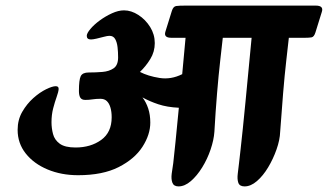

<svg xmlns="http://www.w3.org/2000/svg" viewBox="-20 -645 1171 686"><path d="M43 -181Q43 -133 72 -96.5Q101 -60 150 -39.5Q199 -19 259 -19Q347 -19 404 -48Q461 -77 489 -120.5Q517 -164 517 -207Q517 -235 509.5 -257.5Q502 -280 489 -297Q514 -283 545.5 -272.5Q577 -262 619 -260Q612 -189 607 -137.5Q602 -86 599 -62Q596 -44 593.5 -24.5Q591 -5 596 8Q601 21 618 21Q640 21 662 2Q684 -17 702.5 -47Q721 -77 732.5 -111Q744 -145 746 -174Q750 -245 755.5 -311.5Q761 -378 767 -430Q773 -482 776 -510H879Q873 -448 867.5 -390Q862 -332 857 -280Q852 -228 847.5 -185Q843 -142 839.5 -110.5Q836 -79 834 -62Q832 -44 829.5 -24.5Q827 -5 831.5 8Q836 21 854 21Q876 21 898 2Q920 -17 938 -47Q956 -77 968 -111Q980 -145 981 -174Q986 -245 991.5 -311.5Q997 -378 1003 -430Q1009 -482 1012 -510H1070Q1084 -510 1093 -511.5Q1102 -513 1107 -529L1130 -603Q1137 -625 1108 -625H643Q620 -625 609.5 -623.5Q599 -622 594 -606L571 -532Q564 -510 592 -510H643L631 -380Q591 -360 550 -366.5Q509 -373 480 -388Q501 -408 517 -434Q533 -460 533 -491Q533 -522 516.5 -548.5Q500 -575 474.5 -591.5Q449 -608 423 -608Q403 -608 380 -597.5Q357 -587 336.5 -572Q316 -557 303 -541.5Q290 -526 290 -517Q290 -504 305 -504Q312 -504 325 -507Q338 -510 351 -513.5Q364 -517 371 -517Q385 -517 391.5 -505.5Q398 -494 400 -476.5Q402 -459 402 -440Q402 -412 386 -401Q370 -390 346 -388Q322 -386 297 -386Q275 -386 268.5 -373Q262 -360 262 -320Q262 -304 267 -296Q272 -288 285 -288Q298 -288 310.5 -290Q323 -292 339 -292Q353 -292 361.5 -284Q370 -276 374.5 -261Q379 -246 379 -226Q379 -172 341.5 -145Q304 -118 250 -118Q212 -118 193.5 -131.5Q175 -145 169.5 -166Q164 -187 164 -208Q164 -235 170 -258Q176 -281 182.5 -299Q189 -317 189.5 -327Q190 -337 179 -337Q167 -337 144.5 -326Q122 -315 99 -294.5Q76 -274 59.5 -245.5Q43 -217 43 -181Z"/></svg>

Font: Alkatra
Style: Bold
Weight: 700
Designer: Suman Bhandary
Version: Version 1.100;gftools[0.9.22]